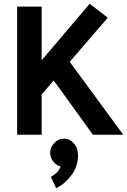

<svg xmlns="http://www.w3.org/2000/svg" viewBox="-20 -715 674 1019"><path d="M201 -680V-395L456 -695L552 -621L350 -387L634 0H473L265 -288L201 -213V0H71V-680ZM320 21Q350 21 372 46Q394 71 394 111Q394 167 359.5 214Q325 261 278 284L250 223Q263 218 279 203Q295 188 302 167Q284 167 265 145Q246 123 246 95Q246 68 267.5 44.5Q289 21 320 21Z"/></svg>

Font: Palanquin
Style: Bold
Weight: 700
Designer: Pria Ravichandran
Version: Version 1.0.4